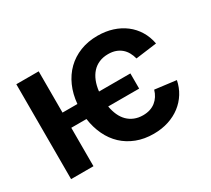

<svg xmlns="http://www.w3.org/2000/svg" viewBox="-113 -750 1053 956"><g transform="rotate(-30 414.0 -271.5)"><path d="M576.3 -220.9H398.4Q403.4 -192.1 413.9 -169Q424.4 -146 440.7 -129.8Q457 -113.6 478.9 -104.8Q500.7 -95.9 527.7 -95.9Q549.7 -95.9 567.8 -101.7Q585.9 -107.6 599.8 -118.6Q613.6 -129.6 623.4 -144.9Q633.2 -160.2 638.5 -179L760.3 -163.7Q752.5 -125 732.6 -93Q712.7 -61.1 682.7 -38Q652.7 -14.9 613.5 -2.1Q574.2 10.7 527.7 10.7Q474.1 10.7 430.2 -6.2Q386.4 -23.1 353.9 -53.4Q321.4 -83.8 301 -126.6Q280.5 -169.4 273.4 -220.9H186.1V0H57.5V-545.5H186.1V-308.2H271.7Q276.6 -362.6 296.5 -407.5Q316.4 -452.4 349.4 -484.7Q382.5 -517 427.6 -534.8Q472.7 -552.6 527.3 -552.6Q573.5 -552.6 613.1 -540Q652.7 -527.3 683.2 -503.9Q713.8 -480.5 733.8 -447.4Q753.9 -414.4 761.4 -373.6L639.9 -357.6Q634.9 -377.1 625.7 -393.6Q616.5 -410.2 602.6 -422.1Q588.8 -433.9 570.3 -440.5Q551.8 -447.1 527.7 -447.1Q498.9 -447.1 476 -437.3Q453.1 -427.6 436.6 -409.4Q420.1 -391.3 409.8 -365.6Q399.5 -339.8 396 -308.2H576.3Z"/></g></svg>

Font: Interop SemBd
Style: Regular
Weight: 600
Designer: Rasmus Andersson, Google, Jang Haemin
Foundry: jhaemin
Version: Version 1.008